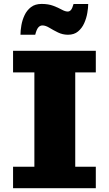

<svg xmlns="http://www.w3.org/2000/svg" viewBox="-20 -975 565 998"><path d="M47.9 3.4V-108.4H158.7V-598.6H47.9V-710.9H478V-598.6H371.1V-108.4H478V3.4ZM86.4 -794.4Q86.4 -815.9 91.1 -843.3Q95.7 -870.6 107.7 -896Q119.6 -921.4 141.1 -938Q162.6 -954.6 196.3 -954.6Q231.4 -954.6 257.1 -944.8Q282.7 -935.1 300.8 -925Q318.8 -915 332 -915Q341.8 -915 348.9 -923.3Q356 -931.6 362.3 -954.1H438.5Q438.5 -934.6 433.8 -907.5Q429.2 -880.4 417.7 -854.5Q406.2 -828.6 385.7 -811.5Q365.2 -794.4 333.5 -794.4Q305.7 -794.4 281.2 -806.4Q256.8 -818.4 236.8 -830.6Q216.8 -842.8 200.7 -842.8Q188 -842.8 179 -832.3Q169.9 -821.8 163.1 -794.4Z"/></svg>

Font: Comme Black
Style: Regular
Weight: 900
Version: Version 1.000;gftools[0.9.27]